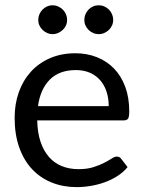

<svg xmlns="http://www.w3.org/2000/svg" viewBox="-20 -722 564 748"><path d="M273.5 -514.5Q319 -514.5 357.5 -499.2Q396 -484 424 -455.2Q452 -426.5 467.8 -384.2Q483.5 -342 483.5 -288Q483.5 -267 479 -260Q474.5 -253 462 -253H125Q126 -205 138 -169.5Q150 -134 171 -110.2Q192 -86.5 221 -74.8Q250 -63 286 -63Q319.5 -63 343.8 -70.8Q368 -78.5 385.5 -87.5Q403 -96.5 414.8 -104.2Q426.5 -112 435 -112Q446 -112 452 -103.5L477 -71Q460.5 -51 437.5 -36.2Q414.5 -21.5 388.2 -12Q362 -2.5 334 2.2Q306 7 278.5 7Q226 7 181.8 -10.8Q137.5 -28.5 105.2 -62.8Q73 -97 55 -147.5Q37 -198 37 -263.5Q37 -316.5 53.2 -362.5Q69.5 -408.5 100 -442.2Q130.5 -476 174.5 -495.2Q218.5 -514.5 273.5 -514.5ZM275.5 -449Q211 -449 174 -411.8Q137 -374.5 128 -308.5H403.5Q403.5 -339.5 395 -365.2Q386.5 -391 370 -409.8Q353.5 -428.5 329.8 -438.8Q306 -449 275.5 -449ZM241.5 -644.5Q241.5 -633 237 -623Q232.5 -613 224.5 -605.5Q216.5 -598 206.2 -593.5Q196 -589 184.5 -589Q173.5 -589 163.5 -593.5Q153.5 -598 145.8 -605.5Q138 -613 133.5 -623Q129 -633 129 -644.5Q129 -656 133.5 -666.5Q138 -677 145.8 -684.8Q153.5 -692.5 163.5 -697Q173.5 -701.5 184.5 -701.5Q196 -701.5 206.2 -697Q216.5 -692.5 224.5 -684.8Q232.5 -677 237 -666.5Q241.5 -656 241.5 -644.5ZM421 -644.5Q421 -633 416.5 -623Q412 -613 404.2 -605.5Q396.5 -598 386.2 -593.5Q376 -589 364.5 -589Q353 -589 342.8 -593.5Q332.5 -598 325 -605.5Q317.5 -613 313 -623Q308.5 -633 308.5 -644.5Q308.5 -656 313 -666.5Q317.5 -677 325 -684.8Q332.5 -692.5 342.8 -697Q353 -701.5 364.5 -701.5Q376 -701.5 386.2 -697Q396.5 -692.5 404.2 -684.8Q412 -677 416.5 -666.5Q421 -656 421 -644.5Z"/></svg>

Font: Lato TR
Style: Regular
Weight: 400
Designer: Lukasz Dziedzic
Foundry: tyPoland Lukasz Dziedzic
Version: Version 1.104 2013